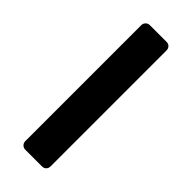

<svg xmlns="http://www.w3.org/2000/svg" viewBox="-232 -731 763 763"><g transform="rotate(45 149.5 -350.0)"><path d="M102 0Q92 0 85 -7Q78 -14 78 -24V-676Q78 -686 85 -693Q92 -700 102 -700H196Q207 -700 213.5 -693Q220 -686 220 -676V-24Q220 -14 213.5 -7Q207 0 196 0Z"/></g></svg>

Font: Rubik Medium
Style: Regular
Weight: 500
Designer: Hubert and Fischer
Foundry: Hubert and Fischer
Version: Version 2.300; ttfautohint (v1.8.4.7-5d5b);gftools[0.9.30]